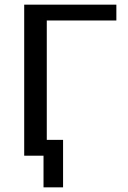

<svg xmlns="http://www.w3.org/2000/svg" viewBox="-20 -669 550 825"><path d="M181 -581V-68H251V136H167V0H84V-649H480V-581Z"/></svg>

Font: Play
Style: Regular
Weight: 400
Designer: Jonas Hecksher (Cyrillic expansion: Cyreal)
Foundry: Jonas Hecksher, Playtype, e-types AS
Version: Version 2.101; ttfautohint (v1.5.65-e2d9)